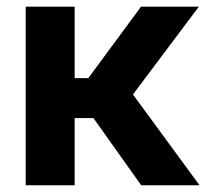

<svg xmlns="http://www.w3.org/2000/svg" viewBox="-20 -549 611 569"><path d="M56.2 0V-529.3H201.2V-317.4H241.7L397.9 -529.3H569.3L374 -269L571.3 0H398.4L256.8 -199.2H201.2V0Z"/></svg>

Font: Inter 24pt
Style: Bold
Weight: 700
Designer: Rasmus Andersson
Foundry: rsms
Version: Version 4.001;git-66647c0bb